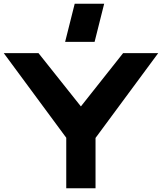

<svg xmlns="http://www.w3.org/2000/svg" viewBox="-29 -1003 863 1023"><path d="M324 0V-269L-9 -720H176L402 -436L627 -720H814L480 -268V0ZM318 -780 369 -983H526L475 -780Z"/></svg>

Font: Orbitron Black
Style: Regular
Weight: 900
Designer: Matt McInerney
Foundry: The League of Moveable Type
Version: Version 2.001